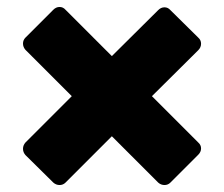

<svg xmlns="http://www.w3.org/2000/svg" viewBox="-20 -575 642 551"><path d="M133 -51 53 -130Q46 -138 46 -148Q46 -158 53 -166L186 -299L53 -432Q46 -440 46 -450Q46 -460 53 -467L133 -547Q141 -555 151 -555Q161 -555 168 -547L301 -414L434 -546Q442 -554 452 -554Q462 -554 469 -546L549 -467Q557 -460 557 -449.5Q557 -439 549 -431L416 -299L549 -166Q557 -159 557 -149Q557 -139 549 -131L469 -51Q462 -44 452 -44Q442 -44 434 -51L301 -184L168 -51Q161 -44 151 -44Q141 -44 133 -51Z"/></svg>

Font: Rubik
Style: Bold
Weight: 700
Designer: Hubert and Fischer
Foundry: Hubert and Fischer
Version: Version 2.300;gftools[0.9.30]